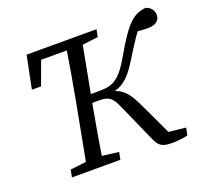

<svg xmlns="http://www.w3.org/2000/svg" viewBox="-120 -830 1049 983"><g transform="rotate(-20 404.0 -338.5)"><path d="M115 0H379L387 -40L268 -55H250L123 -40L115 0ZM200 0H288C304 -103 322 -207 341 -310L409 -670H321C305 -567 287 -463 268 -360L200 0ZM76 -492H126L191 -670L137 -620H362V-670H112L76 -492ZM657 10C685 10 725 6 744 0L752 -40L641 -52L667 -33L582 -214C542 -299 516 -348 398 -354L408 -330C496 -338 540 -355 604 -461C657 -546 678 -581 728 -636L650 -597C670 -590 706 -585 740 -585C787 -585 808 -604 808 -635C808 -656 793 -680 765 -687C698 -679 660 -648 569 -489C504 -376 464 -368 391 -368H309L300 -323H383C449 -323 458 -292 485 -232L565 -52C584 -9 596 10 657 10ZM342 -615H361L485 -630L493 -670H354L342 -615Z"/></g></svg>

Font: Source Serif Variable
Style: Italic
Weight: 389
Italic angle: -12°
Designer: Frank Grießhammer
Foundry: Adobe Systems Incorporated
Version: Version 3.001;hotconv 1.0.111;makeotfexe 2.5.65597